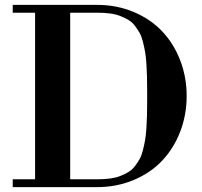

<svg xmlns="http://www.w3.org/2000/svg" viewBox="-20 -768 830 788"><path d="M32.2 0V-32.2H124V-715.8H32.2V-748H377.9Q459 -748 528.3 -719Q597.7 -689.9 645.3 -639.6Q692.9 -589.4 719.5 -520.5Q746.1 -451.7 746.1 -374Q746.1 -296.4 719.5 -227.5Q692.9 -158.7 645.3 -108.4Q597.7 -58.1 528.3 -29.1Q459 0 377.9 0ZM268.1 -32.2H381.8Q409.7 -32.2 432.6 -35.4Q455.6 -38.6 474.1 -45.9Q492.7 -53.2 507.6 -62.3Q522.5 -71.3 533.4 -85.7Q544.4 -100.1 552.7 -114.7Q561 -129.4 566.4 -150.9Q571.8 -172.4 575.4 -192.6Q579.1 -212.9 580.8 -241Q582.5 -269 583.3 -294.7Q584 -320.3 584 -355V-393.1Q584 -427.7 583.3 -453.4Q582.5 -479 580.8 -507.1Q579.1 -535.2 575.4 -555.4Q571.8 -575.7 566.4 -597.2Q561 -618.7 552.7 -633.3Q544.4 -647.9 533.4 -662.4Q522.5 -676.8 507.6 -685.8Q492.7 -694.8 474.1 -702.1Q455.6 -709.5 432.6 -712.6Q409.7 -715.8 381.8 -715.8H268.1Z"/></svg>

Font: Fin Serif Display
Style: Italic
Weight: 400
Designer: J. Blake Harris
Version: Version 1.006;FEAKit 1.0